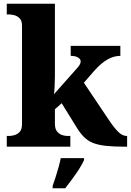

<svg xmlns="http://www.w3.org/2000/svg" viewBox="-20 -780 697 1021"><path d="M16 0V-57H30Q41 -57 57 -61.5Q73 -66 85 -79Q97 -92 97 -120V-644Q97 -670 84.5 -682.5Q72 -695 56.5 -699Q41 -703 30 -703H16V-760H272V-378Q272 -352 270.5 -321Q269 -290 267 -279L393 -421Q403 -433 406 -440.5Q409 -448 409 -453Q409 -466 394.5 -474.5Q380 -483 356 -483V-536H620V-483Q586 -483 552 -464Q518 -445 479 -401L426 -340L559 -142Q587 -100 609 -78.5Q631 -57 653 -57H656V0H642Q583 0 542.5 -4.5Q502 -9 474.5 -20Q447 -31 426.5 -51.5Q406 -72 386 -105L308 -231L272 -199V-122Q272 -94 284 -80Q296 -66 311.5 -61.5Q327 -57 338 -57H354V0ZM260 208Q267 189 275.5 162.5Q284 136 291.5 109Q299 82 303 61H427V71Q418 92 401 118.5Q384 145 364 172Q344 199 327 221H260Z"/></svg>

Font: Noto Serif Georgian ExtraBold
Style: Regular
Weight: 800
Designer: Monotype Design Team, Akaki Razmadze
Foundry: Google LLC
Version: Version 2.003; ttfautohint (v1.8.4.7-5d5b)